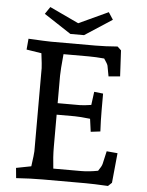

<svg xmlns="http://www.w3.org/2000/svg" viewBox="-59 -929 750 981"><g transform="rotate(5 316.0 -438.0)"><path d="M56 -47 133 -62Q142 -127 142 -140V-566Q142 -580 134 -642L57 -654L62 -710Q155 -705 178 -705H405Q456 -705 519 -710L538 -692L545 -559L486 -554L476 -608Q474 -617 456 -643Q412 -647 376 -647H247Q239 -563 239 -536V-395H352Q373 -395 411 -401L420 -469L466 -464V-380Q466 -326 469 -270L420 -264L411 -330Q357 -336 332 -336H239V-170Q239 -120 246 -60H388Q428 -60 475 -69Q492 -93 495 -106L510 -172L566 -167L551 -14L532 4Q456 0 418 0H197Q136 0 61 5ZM308 -811 459 -881 483 -844 343 -753H273L134 -844L159 -881Z"/></g></svg>

Font: Andada Pro Medium
Style: Regular
Weight: 500
Designer: Carolina Giovagnoli
Foundry: Huerta Tipografica
Version: Version 3.005; ttfautohint (v1.8.4)